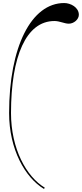

<svg xmlns="http://www.w3.org/2000/svg" viewBox="-20 -1025 540 1265"><path d="M52.5 -280C52.5 -654.5 152.5 -886.5 338.5 -886.5C374.5 -886.5 403.5 -869 433.5 -869C466.5 -869 499.5 -897 499.5 -927.5C499.5 -977 445 -1005 403 -1005C185.5 -1005 40 -715 40 -280C40 -42 145 145 270 220L275 211.5C154 139 52.5 -44.5 52.5 -280Z"/></svg>

Font: ZnikomitNo24
Style: Regular
Weight: 500
Designer: gluk
Foundry: gluk
Version: Version 0.55